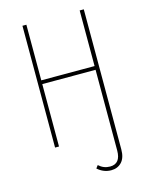

<svg xmlns="http://www.w3.org/2000/svg" viewBox="-129 -761 800 1037"><g transform="rotate(-15 271.0 -242.0)"><path d="M443 -681V102Q443 149 420.5 173Q398 197 362 197Q320 197 286 167L298 151Q325 176 361 176Q420 176 420 102V-349H122V0H100V-681H122V-370H420V-681Z"/></g></svg>

Font: Fira Sans Extra Condensed Thin
Style: Regular
Weight: 250
Width: 1
Designer: Carrois Corporate & Edenspiekermann AG
Foundry: Carrois Corporate GbR & Edenspiekermann AG
Version: Version 4.203